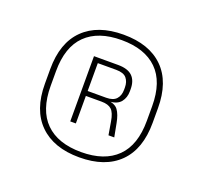

<svg xmlns="http://www.w3.org/2000/svg" viewBox="-75 -732 561 531"><g transform="rotate(20 205.5 -466.5)"><path d="M205.5 -286Q130 -286 88.5 -327Q47 -368 47 -445V-488Q47 -565.5 88.5 -606.2Q130 -647 205.5 -647Q281.5 -647 322.8 -606.2Q364 -565.5 364 -488V-445Q364 -368 322.8 -327Q281.5 -286 205.5 -286ZM205.5 -301.5Q274 -301.5 310.5 -337.5Q347 -373.5 347 -445V-488Q347 -559.5 310.5 -595.2Q274 -631 205.5 -631Q137 -631 100.5 -595.2Q64 -559.5 64 -488V-445Q64 -373.5 100.5 -337.5Q137 -301.5 205.5 -301.5ZM278 -371H261L254.5 -409.5Q250.5 -434 240.8 -443Q231 -452 211.5 -452H160V-466.5H219.5Q240 -466.5 249.2 -476.8Q258.5 -487 258.5 -504.5V-511Q258.5 -527.5 249.8 -538Q241 -548.5 219 -548.5H159V-563H219.5Q248 -563 261.5 -550Q275 -537 275 -512V-505.5Q275 -487 264.8 -474Q254.5 -461 230 -459.5L228 -457.5L223.5 -461.5Q247.5 -460 256.8 -447.2Q266 -434.5 270.5 -410.5ZM165 -371H148.5V-563H165V-462V-456Z"/></g></svg>

Font: Anek Kannada Thin
Style: Regular
Weight: 250
Version: Version 1.003